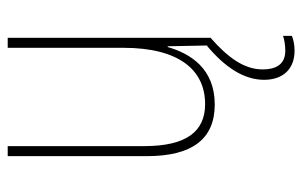

<svg xmlns="http://www.w3.org/2000/svg" viewBox="-163 -404 784 498"><g transform="rotate(-90 229.0 -155.0)"><path d="M298 134C298 86 329 44 379 0H380V-527H354V-227C354 -82 296 -15 208 -15C138 -15 99 -62 99 -173V-527H73V-166C73 -49 117 10 207 10C300 10 339 -53 356 -112H358L360 -9L359 -10C303 37 271 86 271 138C271 189 301 217 346 217C362 217 376 214 385 210V187C378 190 361 193 347 193C314 193 298 173 298 134Z"/></g></svg>

Font: Noto Sans Devanagari Condensed Thin
Style: Regular
Weight: 100
Width: 3
Designer: Jelle Bosma - Monotype Design Team
Foundry: Monotype Imaging Inc.
Version: Version 2.004